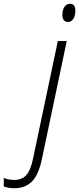

<svg xmlns="http://www.w3.org/2000/svg" viewBox="-156 -746 415 1006"><path d="M-81.1 240.2Q-111.3 240.2 -136.2 231V186Q-113.3 196.8 -81.1 196.8Q-41 196.8 -18.3 171.6Q4.4 146.5 17.1 85L147 -530.8H193.8L63 89.8Q45.9 170.4 11 205.3Q-23.9 240.2 -81.1 240.2ZM170.9 -667Q170.9 -693.8 181.6 -710Q192.4 -726.1 210.9 -726.1Q238.8 -726.1 238.8 -690.9Q238.8 -663.1 228 -647Q217.3 -630.9 200.2 -630.9Q186 -630.9 178.5 -640.4Q170.9 -649.9 170.9 -667Z"/></svg>

Font: TypoPRO Open Sans
Style: Italic
Weight: 300
Italic angle: -12°
Foundry: Ascender Corporation
Version: Version 1.10